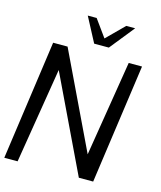

<svg xmlns="http://www.w3.org/2000/svg" viewBox="-140 -992 910 1086"><g transform="rotate(15 315.5 -449.5)"><path d="M-10.5 0 88 -700H172.5L440 -141L530.5 -700H608.5L510 0H426L158.5 -559L67.5 0ZM313.5 -755 237.5 -899H289.5L362 -798.5L463 -899H515L399.5 -755Z"/></g></svg>

Font: Urbanist
Style: Italic
Weight: 400
Italic angle: -8°
Designer: Corey Hu
Foundry: Corey Hu
Version: Version 1.330; ttfautohint (v1.8.4.7-5d5b)